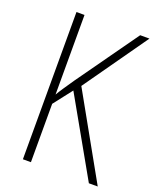

<svg xmlns="http://www.w3.org/2000/svg" viewBox="-134 -846 716 875"><g transform="rotate(20 223.5 -408.0)"><path d="M447 -51H404L193 -424L123 -334V-51H84V-765H123V-379Q131 -393 146 -415.5Q161 -438 181 -467L393 -765H438L220 -456Z"/></g></svg>

Font: Noto Sans Tamil UI Condensed ExtraLight
Style: Regular
Weight: 200
Width: 3
Designer: Jelle Bosma - Monotype Design Team
Foundry: Monotype Imaging Inc.
Version: Version 2.004; ttfautohint (v1.8.4.7-5d5b)